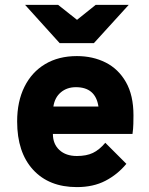

<svg xmlns="http://www.w3.org/2000/svg" viewBox="-20 -752 610 784"><path d="M294 12Q180 12 115 -59Q50 -130 50 -256Q50 -337.5 79.8 -397.5Q109.5 -457.5 164.2 -490.2Q219 -523 294 -523Q359 -523 411.2 -496.8Q463.5 -470.5 494.2 -416.8Q525 -363 525 -281Q525 -267 524.5 -246.2Q524 -225.5 521 -205H196Q196 -164 222.5 -139.5Q249 -115 294 -115Q333 -115 359.2 -127.5Q385.5 -140 410 -169L496 -83Q460 -39.5 410.5 -13.8Q361 12 294 12ZM198 -317H382Q370 -396 290 -396Q253.5 -396 228.5 -375Q203.5 -354 198 -317ZM223.5 -576 82.5 -732H217.5L294.5 -671L370.5 -732H505.5L363.5 -576Z"/></svg>

Font: Overpass Black
Style: Regular
Weight: 900
Designer: Delve Withrington, Dave Bailey, Thomas Jockin
Foundry: Delve Fonts LLC
Version: Version 4.000; ttfautohint (v1.8.3)